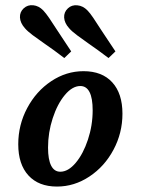

<svg xmlns="http://www.w3.org/2000/svg" viewBox="-20 -699 535 731"><path d="M49.5 -149.7Q49.5 -223.6 83.6 -287.6Q117.6 -351.6 174.9 -389.8Q232.1 -428 298 -428Q368.7 -428 407.4 -385.5Q446.2 -343.1 446.2 -266.1Q446.2 -192.7 412.1 -128.9Q378.1 -65.1 320.4 -26.9Q262.8 11.3 196.9 11.3Q127 11.3 88.3 -31Q49.5 -73.3 49.5 -149.7ZM332.8 -279Q332.8 -325.3 320.9 -348.4Q309.1 -371.5 285.8 -371.5Q255.5 -371.5 227 -337.4Q198.4 -303.2 180.7 -248.9Q162.9 -194.5 162.9 -137.2Q162.9 -91.4 174.8 -68.3Q186.6 -45.2 209.5 -45.2Q239.8 -45.2 268.3 -79.1Q296.8 -113 314.8 -167.4Q332.8 -221.7 332.8 -279ZM224.8 -478Q204.6 -493.4 185.8 -507.3Q166.9 -521.1 149.5 -532.9Q123.7 -550.7 104.2 -565.3Q84.7 -580 74.7 -591.7Q57.1 -611.5 56 -632.4Q55 -653.3 70.4 -667.5Q85.4 -681.2 106.6 -679Q127.7 -676.8 144.5 -659.5Q154.6 -648.9 167.6 -629.9Q180.7 -610.8 198.5 -582.9Q213.2 -561.3 224.2 -544Q235.2 -526.7 251.1 -503.3ZM393.2 -478Q373 -493.4 354.1 -507.1Q335.3 -520.7 318.2 -532.5Q294.3 -549.2 273.9 -564.4Q253.4 -579.6 243.1 -591.7Q225.5 -611.1 224.2 -632Q223 -652.9 238.8 -667.5Q253 -680.8 274.5 -678.8Q296 -676.8 312.8 -659.5Q322.6 -649.7 335.4 -630.6Q348.3 -611.6 366.1 -583.6Q378.2 -565.8 391.4 -545.5Q404.7 -525.2 419.5 -503.3Z"/></svg>

Font: Playfair Micro SmCond SmLight
Style: Italic
Weight: 360
Width: 4
Italic angle: -15.6°
Designer: Claus Eggers Sørensen
Foundry: Claus Eggers Sørensen
Version: Version 2.203;Glyphs 3.3 (3326)